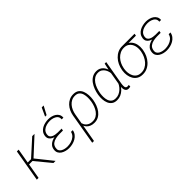

<svg xmlns="http://www.w3.org/2000/svg" viewBox="106 -1757 2978 2978"><g transform="rotate(-45 1595.5 -267.5)"><path d="M158.7 -528.3 67.4 0H28.8L119.6 -528.3ZM505.9 -527.3 207.5 -252H96.7L100.6 -287.6L190.9 -288.1L455.6 -527.8ZM394 0 181.2 -257.8 208.5 -289.1 440.4 0Z M772 -280.8H859.4L854.5 -252H774.9Q735.8 -251.5 694.6 -242.9Q653.3 -234.4 623 -210.7Q592.8 -187 584.5 -141.1Q578.1 -107.9 590.1 -85.7Q602.1 -63.5 625.2 -50.5Q648.4 -37.6 676.5 -31.7Q704.6 -25.9 731 -25.9Q771.5 -25.9 813 -38.3Q854.5 -50.8 886 -77.9Q917.5 -105 927.7 -148.9L966.3 -148.4Q959 -106.9 935.8 -77.1Q912.6 -47.4 879.4 -28.1Q846.2 -8.8 807.6 0.5Q769 9.8 730.5 9.8Q696.3 9.8 661.6 1Q627 -7.8 598.6 -25.9Q570.3 -43.9 555.2 -72.8Q540 -101.6 545.4 -142.1Q551.3 -184.1 573.7 -210.9Q596.2 -237.8 628.9 -252.9Q661.6 -268.1 699 -274.2Q736.3 -280.3 772 -280.8ZM855.5 -257.8H773.4Q745.1 -258.8 712.4 -265.6Q679.7 -272.5 651.9 -287.4Q624 -302.2 608.6 -327.4Q593.3 -352.5 597.7 -389.6Q603 -430.2 624.3 -458.5Q645.5 -486.8 677.2 -504.4Q709 -522 745.6 -530Q782.2 -538.1 818.4 -538.1Q852.1 -537.6 885.7 -528.8Q919.4 -520 946.5 -501.7Q973.6 -483.4 988.8 -455.3Q1003.9 -427.2 1000.5 -388.2H962.4Q967.3 -429.7 945.1 -454.6Q922.9 -479.5 887.7 -491Q852.5 -502.4 817.9 -502.4Q780.3 -502.4 741.5 -492.2Q702.6 -481.9 673.8 -457.3Q645 -432.6 636.7 -390.6Q630.9 -358.9 642.3 -338.9Q653.8 -318.8 675.8 -307.9Q697.8 -296.9 724.4 -292.5Q751 -288.1 775.9 -287.6H860.8ZM811 -600.1 875 -738.3H917L843.8 -600.1Z M1041.5 203.1 1128.9 -305.2Q1136.7 -351.1 1156.2 -393.3Q1175.8 -435.5 1206.1 -468Q1236.3 -500.5 1276.9 -519.5Q1317.4 -538.6 1367.7 -538.1Q1423.8 -537.6 1457.8 -511.7Q1491.7 -485.8 1507.6 -444.3Q1523.4 -402.8 1526.1 -355Q1528.8 -307.1 1522 -262.7L1520.5 -252.4Q1512.7 -206.1 1495.1 -159.4Q1477.5 -112.8 1448.7 -74.7Q1419.9 -36.6 1379.4 -13.2Q1338.9 10.3 1284.7 9.8Q1245.1 9.8 1213.1 -2.9Q1181.2 -15.6 1158.9 -38.8Q1136.7 -62 1124.5 -94Q1112.3 -126 1110.8 -165.5Q1114.3 -166 1117.4 -166.3Q1120.6 -166.5 1124 -167Q1127.4 -167.5 1130.9 -168Q1134.3 -125 1152.8 -93Q1171.4 -61 1204.1 -43.5Q1236.8 -25.9 1280.8 -25.9Q1327.1 -25.4 1361.6 -45.7Q1396 -65.9 1420.2 -99.4Q1444.3 -132.8 1459.5 -172.9Q1474.6 -212.9 1481.4 -252.4L1482.9 -262.7Q1488.8 -297.9 1488.8 -339.1Q1488.8 -380.4 1478.3 -417.5Q1467.8 -454.6 1441.2 -478.5Q1414.6 -502.4 1367.2 -502.4Q1323.7 -502.9 1289.6 -485.1Q1255.4 -467.3 1230.5 -437.7Q1205.6 -408.2 1189.7 -371.3Q1173.8 -334.5 1167 -296.4L1080.1 203.1Z M1631.8 -252 1633.3 -262.2Q1641.1 -309.1 1658.7 -357.7Q1676.3 -406.2 1705.1 -447.3Q1733.9 -488.3 1775.4 -513.4Q1816.9 -538.6 1872.1 -538.1Q1906.2 -538.1 1933.1 -525.6Q1960 -513.2 1980 -492.2Q2000 -471.2 2012.7 -443.8Q2025.4 -416.5 2031 -386Q2036.6 -355.5 2034.7 -324.7L2012.2 -190.4Q2002.9 -150.9 1982.2 -114.7Q1961.4 -78.6 1931.4 -50.3Q1901.4 -22 1863.8 -5.6Q1826.2 10.7 1783.7 10.3Q1730 10.3 1696.8 -14.2Q1663.6 -38.6 1647.2 -77.9Q1630.9 -117.2 1627.9 -162.8Q1625 -208.5 1631.8 -252ZM1672.9 -262.2 1670.9 -252Q1665.5 -216.8 1666 -177.2Q1666.5 -137.7 1677.7 -103.3Q1689 -68.8 1715.3 -47.1Q1741.7 -25.4 1788.1 -25.4Q1825.2 -24.9 1858.4 -39.3Q1891.6 -53.7 1918.7 -78.4Q1945.8 -103 1964.8 -134.5Q1983.9 -166 1993.2 -200.7L2012.2 -309.1Q2014.6 -341.8 2007.6 -375.5Q2000.5 -409.2 1983.4 -437.7Q1966.3 -466.3 1939.2 -484.1Q1912.1 -502 1875.5 -502.4Q1828.1 -502.9 1793 -480.7Q1757.8 -458.5 1733.6 -422.4Q1709.5 -386.2 1694.6 -343.8Q1679.7 -301.3 1672.9 -262.2ZM2045.9 -528.3H2079.6L2010.3 -127.9Q2008.3 -116.2 2006.6 -99.1Q2004.9 -82 2006.6 -65.7Q2008.3 -49.3 2017.1 -38.3Q2025.9 -27.3 2044.4 -26.9Q2052.2 -26.9 2059.6 -28.3Q2066.9 -29.8 2074.7 -30.8L2077.1 2Q2067.4 5.4 2058.1 7.8Q2048.8 10.3 2038.6 10.3Q2009.3 10.3 1994.1 -3.2Q1979 -16.6 1973.4 -37.8Q1967.8 -59.1 1968.5 -83Q1969.2 -106.9 1972.2 -128.4L2022 -419.4Z M2163.6 -253.9 2167 -272.9Q2175.3 -322.3 2197.3 -368.4Q2219.2 -414.6 2253.9 -451.2Q2288.6 -487.8 2333.7 -508.8Q2378.9 -529.8 2433.1 -528.3Q2444.3 -528.3 2455.8 -525.1Q2467.3 -522 2478.3 -517.6Q2489.3 -513.2 2499.5 -509.3Q2549.8 -490.2 2578.1 -453.1Q2606.4 -416 2615.5 -368.4Q2624.5 -320.8 2617.7 -271L2614.3 -252Q2606 -201.7 2584 -154.8Q2562 -107.9 2527.6 -70.6Q2493.2 -33.2 2447.8 -11.5Q2402.3 10.3 2347.7 9.8Q2292.5 9.8 2254.2 -12.9Q2215.8 -35.6 2193.4 -74Q2170.9 -112.3 2163.8 -159.2Q2156.7 -206.1 2163.6 -253.9ZM2205.6 -272.9 2202.1 -253.9Q2195.8 -214.8 2200.2 -174.6Q2204.6 -134.3 2221.7 -100.6Q2238.8 -66.9 2270 -46.4Q2301.3 -25.9 2348.1 -25.9Q2395.5 -25.4 2434.1 -45.2Q2472.7 -64.9 2501.7 -97.9Q2530.8 -130.9 2549.6 -171.9Q2568.4 -212.9 2576.2 -254.9L2579.6 -273.4Q2585.9 -313 2580.6 -351.6Q2575.2 -390.1 2557.4 -421.9Q2539.6 -453.6 2508.5 -472.9Q2477.5 -492.2 2432.1 -492.2Q2386.2 -492.7 2348.1 -474.4Q2310.1 -456.1 2280.5 -424.8Q2251 -393.6 2232.2 -354Q2213.4 -314.5 2205.6 -272.9ZM2701.2 -528.3 2695.3 -492.2H2429.7L2435.1 -528.3Z M2914.6 -280.8H3002L2997.1 -252H2917.5Q2878.4 -251.5 2837.2 -242.9Q2795.9 -234.4 2765.6 -210.7Q2735.4 -187 2727.1 -141.1Q2720.7 -107.9 2732.7 -85.7Q2744.6 -63.5 2767.8 -50.5Q2791 -37.6 2819.1 -31.7Q2847.2 -25.9 2873.5 -25.9Q2914.1 -25.9 2955.6 -38.3Q2997.1 -50.8 3028.6 -77.9Q3060.1 -105 3070.3 -148.9L3108.9 -148.4Q3101.6 -106.9 3078.4 -77.1Q3055.2 -47.4 3022 -28.1Q2988.8 -8.8 2950.2 0.5Q2911.6 9.8 2873 9.8Q2838.9 9.8 2804.2 1Q2769.5 -7.8 2741.2 -25.9Q2712.9 -43.9 2697.8 -72.8Q2682.6 -101.6 2688 -142.1Q2693.8 -184.1 2716.3 -210.9Q2738.8 -237.8 2771.5 -252.9Q2804.2 -268.1 2841.6 -274.2Q2878.9 -280.3 2914.6 -280.8ZM2998 -257.8H2916Q2887.7 -258.8 2855 -265.6Q2822.3 -272.5 2794.4 -287.4Q2766.6 -302.2 2751.2 -327.4Q2735.8 -352.5 2740.2 -389.6Q2745.6 -430.2 2766.8 -458.5Q2788.1 -486.8 2819.8 -504.4Q2851.6 -522 2888.2 -530Q2924.8 -538.1 2960.9 -538.1Q2994.6 -537.6 3028.3 -528.8Q3062 -520 3089.1 -501.7Q3116.2 -483.4 3131.3 -455.3Q3146.5 -427.2 3143.1 -388.2H3105Q3109.9 -429.7 3087.6 -454.6Q3065.4 -479.5 3030.3 -491Q2995.1 -502.4 2960.4 -502.4Q2922.9 -502.4 2884 -492.2Q2845.2 -481.9 2816.4 -457.3Q2787.6 -432.6 2779.3 -390.6Q2773.4 -358.9 2784.9 -338.9Q2796.4 -318.8 2818.4 -307.9Q2840.3 -296.9 2866.9 -292.5Q2893.6 -288.1 2918.5 -287.6H3003.4Z"/></g></svg>

Font: Roboto ExtraLight
Style: Italic
Weight: 250
Designer: Christian Robertson
Foundry: Google
Version: Version 3.009; 2024